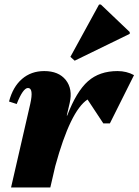

<svg xmlns="http://www.w3.org/2000/svg" viewBox="-20 -831 614 851"><path d="M29 0 114 -370Q130 -441 104 -441Q82 -441 54 -370L20 -381Q37 -446 77.5 -481Q118 -516 176 -516Q240 -516 271.5 -476.5Q303 -437 289 -375L276 -319H278Q319 -426 370 -471Q421 -516 501 -516Q541 -516 574 -498L467 -284H438L368 -390Q292 -340 225 -95L203 0ZM311 -562 292 -579 419 -811H427L555 -689V-681Z"/></svg>

Font: Platypi ExtraBold
Style: Italic
Weight: 800
Italic angle: -13°
Designer: David Sargent
Foundry: Bolt Cutter Type
Version: Version 1.200; ttfautohint (v1.8.4.7-5d5b)